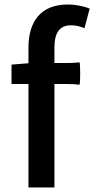

<svg xmlns="http://www.w3.org/2000/svg" viewBox="-20 -830 417 850"><path d="M221 -229V-458H277C296 -458 319 -457 332 -455C336 -458 336 -551 332 -554C314 -552 296 -551 277 -551H221V-620C221 -686 245 -718 294 -718C313 -718 335 -714 354 -705L377 -792C352 -802 318 -810 280 -810C158 -810 106 -732 106 -619V-550L31 -544V-458H106V0H163H221Z"/></svg>

Font: GenSekiGothic2 TW M
Style: Regular
Weight: 500
Version: Version 2.100;PS 2.1;hotconv 16.6.51;makeotf.lib2.5.65220 DE